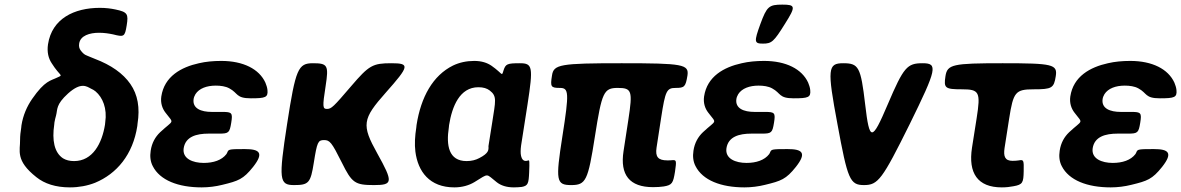

<svg xmlns="http://www.w3.org/2000/svg" viewBox="-20 -802 5118 832"><path d="M409 -660C431 -660 451 -657 470 -653C517 -641 521 -642 529 -692C537 -741 533 -750 480 -761C461 -765 439 -768 413 -768C301 -768 205 -721 188 -610C183 -576 190 -549 204 -528C241 -469 257 -479 228 -466C200 -452 175 -454 119 -373C97 -341 80 -303 73 -259L72 -249C69 -231 67 -213 67 -196C68 -150 45 -107 138 -34C173 -6 221 10 283 10C322 10 359 3 392 -10C486 -49 556 -132 575 -256L576 -266C587 -335 577 -392 545 -438C513 -484 462 -520 391 -547C383 -550 376 -553 369 -556C354 -563 346 -562 330 -583C324 -591 321 -600 323 -613C328 -648 369 -660 409 -660ZM215 -262 216 -272C218 -282 220 -292 223 -302C230 -328 221 -348 275 -397C331 -447 355 -428 374 -418C381 -415 388 -411 394 -406C425 -380 445 -332 436 -272L435 -262C422 -181 382 -104 301 -104C282 -104 266 -108 253 -116C215 -141 205 -195 215 -262Z M884 -223H930C971 -223 975 -227 982 -270C989 -313 985 -317 944 -317H898C851 -317 813 -332 819 -373C820 -380 823 -387 827 -394C843 -419 876 -431 915 -431C936 -431 958 -428 974 -419C1013 -398 1002 -376 1067 -376C1131 -376 1142 -380 1139 -412C1138 -423 1134 -434 1130 -444C1103 -503 1034 -538 939 -538C904 -538 872 -535 842 -528C765 -511 692 -471 679 -384C675 -356 683 -332 697 -314C735 -264 734 -285 674 -229C653 -209 638 -183 633 -149C629 -124 632 -101 642 -82C673 -21 752 10 854 10C884 10 915 6 943 -1C1013 -18 1034 -25 1077 -79C1125 -140 1105 -156 1041 -156C976 -156 971 -155 966 -144C965 -141 963 -137 961 -134C941 -108 905 -96 863 -96C816 -96 769 -114 776 -160C784 -210 831 -223 884 -223Z M1461 -98C1505 -9 1518 0 1601 0C1683 0 1684 -13 1615 -137C1546 -261 1550 -286 1652 -401C1754 -516 1757 -528 1676 -528C1595 -528 1579 -519 1502 -429C1425 -339 1416 -330 1397 -330C1378 -330 1377 -339 1391 -429C1405 -519 1400 -528 1336 -528C1272 -528 1261 -504 1224 -264C1187 -24 1190 0 1254 0C1318 0 1326 -9 1340 -98C1354 -186 1358 -195 1384 -195C1409 -195 1417 -186 1461 -98Z M2035 -538C2001 -538 1970 -531 1943 -518C1856 -475 1804 -382 1785 -260L1784 -250C1778 -212 1776 -177 1780 -145C1791 -59 1841 10 1949 10C1983 10 2013 1 2036 -13C2101 -53 2084 -50 2133 -12C2151 2 2175 10 2207 10C2220 10 2231 9 2241 8C2268 3 2271 -7 2273 -55C2275 -103 2274 -108 2270 -107C2265 -106 2245 -96 2238 -126C2235 -138 2236 -155 2238 -171L2266 -350C2291 -512 2288 -528 2233 -528C2178 -528 2171 -525 2162 -497C2153 -468 2160 -482 2110 -517C2091 -530 2067 -538 2035 -538ZM2113 -272 2097 -171C2097 -168 2096 -164 2097 -161C2096 -152 2098 -138 2057 -117C2042 -109 2024 -104 2002 -104C1924 -104 1913 -172 1925 -250L1926 -260C1939 -341 1972 -424 2053 -424C2075 -424 2090 -419 2102 -410C2135 -385 2127 -364 2113 -272Z M2810 9C2827 9 2842 8 2856 6C2893 0 2897 -9 2905 -58C2912 -106 2911 -109 2894 -108C2887 -107 2880 -107 2872 -107C2832 -107 2819 -122 2825 -162L2845 -292C2863 -409 2869 -421 2908 -421C2946 -421 2951 -426 2959 -475C2966 -523 2940 -528 2674 -528C2407 -528 2379 -523 2372 -475C2364 -426 2367 -421 2406 -421C2445 -421 2447 -402 2417 -211C2387 -19 2390 0 2455 0C2519 0 2528 -19 2558 -211C2588 -402 2596 -421 2657 -421C2718 -421 2722 -408 2703 -284L2682 -147C2666 -44 2708 9 2810 9Z M3236 -223H3282C3323 -223 3327 -227 3334 -270C3341 -313 3337 -317 3296 -317H3250C3203 -317 3165 -332 3171 -373C3172 -380 3175 -387 3179 -394C3195 -419 3228 -431 3267 -431C3288 -431 3310 -428 3326 -419C3365 -398 3354 -376 3419 -376C3483 -376 3494 -380 3491 -412C3490 -423 3486 -434 3482 -444C3455 -503 3386 -538 3291 -538C3256 -538 3224 -535 3194 -528C3117 -511 3044 -471 3031 -384C3027 -356 3035 -332 3049 -314C3087 -264 3086 -285 3026 -229C3005 -209 2990 -183 2985 -149C2981 -124 2984 -101 2994 -82C3025 -21 3104 10 3206 10C3236 10 3267 6 3295 -1C3365 -18 3386 -25 3429 -79C3477 -140 3457 -156 3393 -156C3328 -156 3323 -155 3318 -144C3317 -141 3315 -137 3313 -134C3293 -108 3257 -96 3215 -96C3168 -96 3121 -114 3128 -160C3136 -210 3183 -223 3236 -223ZM3275 -698C3247 -621 3248 -613 3286 -613C3324 -613 3333 -621 3381 -698C3429 -774 3428 -782 3370 -782C3312 -782 3303 -774 3275 -698Z M3729 -350C3710 -512 3701 -528 3634 -528C3567 -528 3564 -504 3609 -264C3653 -24 3663 0 3724 0C3785 0 3803 -24 3922 -264C4040 -504 4045 -528 3978 -528C3911 -528 3896 -512 3827 -350C3758 -188 3748 -188 3729 -350Z M4321 10C4340 10 4357 8 4372 5C4412 -2 4415 -11 4416 -60C4417 -108 4416 -111 4395 -107C4388 -106 4379 -105 4368 -105C4334 -105 4328 -125 4333 -160L4353 -288C4371 -403 4380 -415 4459 -415C4538 -415 4547 -420 4555 -472C4563 -523 4542 -528 4325 -528C4108 -528 4085 -523 4077 -472C4069 -420 4075 -415 4149 -415C4224 -415 4230 -403 4212 -289L4192 -162C4175 -52 4216 10 4321 10Z M4823 -223H4869C4910 -223 4914 -227 4921 -270C4928 -313 4924 -317 4883 -317H4837C4790 -317 4752 -332 4758 -373C4759 -380 4762 -387 4766 -394C4782 -419 4815 -431 4854 -431C4875 -431 4897 -428 4913 -419C4952 -398 4941 -376 5006 -376C5070 -376 5081 -380 5078 -412C5077 -423 5073 -434 5069 -444C5042 -503 4973 -538 4878 -538C4843 -538 4811 -535 4781 -528C4704 -511 4631 -471 4618 -384C4614 -356 4622 -332 4636 -314C4674 -264 4673 -285 4613 -229C4592 -209 4577 -183 4572 -149C4568 -124 4571 -101 4581 -82C4612 -21 4691 10 4793 10C4823 10 4854 6 4882 -1C4952 -18 4973 -25 5016 -79C5064 -140 5044 -156 4980 -156C4915 -156 4910 -155 4905 -144C4904 -141 4902 -137 4900 -134C4880 -108 4844 -96 4802 -96C4755 -96 4708 -114 4715 -160C4723 -210 4770 -223 4823 -223Z"/></svg>

Font: Asimov Print
Style: AIt
Weight: 500
Designer: Google
Version: Version 2.000980: 2014